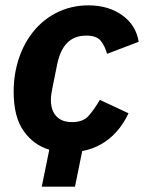

<svg xmlns="http://www.w3.org/2000/svg" viewBox="-20 -557 538 717"><path d="M136 140 164 2Q106 -15 68.5 -67.5Q31 -120 31 -215Q31 -236 33 -256.5Q35 -277 39 -296Q54 -368 92 -422.5Q130 -477 186.5 -507Q243 -537 310 -537Q385 -537 436.5 -500Q488 -463 498 -401L380 -356Q371 -387 355.5 -405.5Q340 -424 302 -424Q258 -424 231 -397Q204 -370 193 -314L175 -225Q173 -215 171.5 -204.5Q170 -194 170 -183Q170 -159 178.5 -140.5Q187 -122 204.5 -111.5Q222 -101 249 -101Q290 -101 310.5 -124Q331 -147 353 -184L460 -134Q441 -94 415 -65Q389 -36 357 -18Q325 0 287 7L260 140Z"/></svg>

Font: IBM Plex Sans
Style: Italic
Weight: 400
Italic angle: -11.31°
Designer: Mike Abbink, Paul van der Laan, Pieter van Rosmalen
Foundry: Bold Monday
Version: Version 3.201